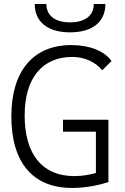

<svg xmlns="http://www.w3.org/2000/svg" viewBox="-20 -928 626 958"><path d="M339.4 9.8C423.8 9.8 493.7 -10.7 521 -19.5V-330.6H294.4V-271H458.5V-64.9C430.2 -57.1 394 -49.3 351.1 -49.3C191.4 -49.3 103 -157.2 103 -352.5C103 -537.6 190.4 -644 341.3 -644C400.9 -644 455.1 -619.6 490.2 -577.6L536.6 -623.5C500 -674.3 426.8 -703.1 335.4 -703.1C146 -703.1 36.6 -573.7 36.6 -347.7C36.6 -116.7 144 9.8 339.4 9.8ZM329.6 -766.6C440.9 -766.6 505.9 -818.4 505.9 -908.2H447.8C447.8 -850.1 404.3 -816.4 329.6 -816.4C254.9 -816.4 211.4 -850.1 211.4 -908.2H153.3C153.3 -818.4 218.3 -766.6 329.6 -766.6Z"/></svg>

Font: Cascadia Mono Light
Style: Regular
Weight: 300
Monospace: yes
Designer: Aaron Bell
Foundry: Saja Typeworks
Version: Version 2404.023